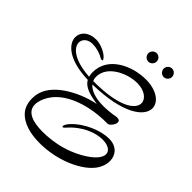

<svg xmlns="http://www.w3.org/2000/svg" viewBox="-280 -1017 1218 1218"><g transform="rotate(45 328.5 -408.5)"><path d="M548 -797C568 -797 585 -815 585 -835C585 -856 568 -873 548 -873C527 -873 510 -856 510 -835C510 -815 527 -797 548 -797ZM410 -797C430 -797 447 -815 447 -835C447 -856 430 -873 410 -873C389 -873 372 -856 372 -835C372 -815 389 -797 410 -797ZM288 56C438 56 580 -5 643 -78C671 -110 684 -146 684 -179C684 -232 648 -276 581 -276H579C504 -276 398 -232 336 -163C321 -146 315 -133 315 -125C315 -121 317 -119 320 -119C323 -119 329 -123 335 -130C404 -210 491 -243 554 -243C602 -243 636 -224 636 -192C636 -178 629 -161 613 -142C578 -101 493 -50 397 -26C361 -17 304 -8 250 -8C169 -8 93 -28 93 -96C93 -113 97 -131 106 -153C165 -293 358 -336 491 -336H506C520 -336 546 -366 546 -388C546 -399 539 -407 519 -407H515C474 -399 438 -396 407 -396C332 -396 285 -416 261 -444C530 -449 638 -534 638 -606C638 -660 577 -707 479 -707C357 -707 207 -640 207 -500C207 -487 209 -475 212 -464C67 -473 12 -528 12 -571C12 -602 39 -627 80 -627C113 -627 147 -619 181 -599C184 -597 189 -596 192 -596C196 -596 199 -597 199 -601C199 -604 196 -610 187 -619C163 -642 116 -663 77 -663C11 -663 -28 -625 -28 -580C-28 -520 43 -449 220 -444C247 -396 312 -386 369 -376C268 -358 95 -283 60 -163C55 -145 53 -128 53 -111C53 -71 65 -37 84 -15C129 37 205 56 288 56ZM250 -463C245 -473 243 -484 243 -495C243 -594 367 -652 457 -652C522 -652 566 -618 566 -580C566 -526 483 -463 253 -463Z"/></g></svg>

Font: Style Script
Style: Regular
Weight: 400
Designer: Robert E. Leuschke
Foundry: Robert E. Leuschke
Version: Version 1.010